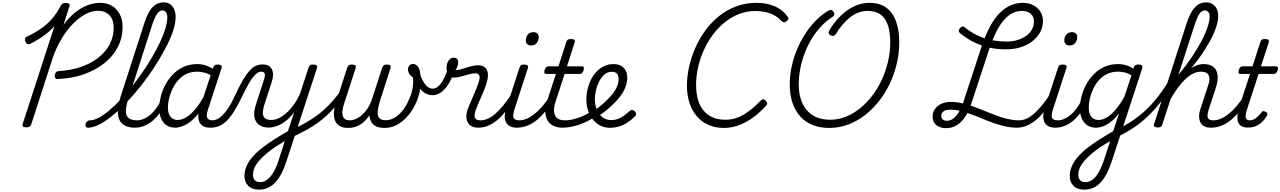

<svg xmlns="http://www.w3.org/2000/svg" viewBox="-20 -1059 10790 1618"><path d="M469 -393Q453 -392 446 -401Q439 -410 443 -429Q446 -445 454 -452.5Q462 -460 477 -460Q578 -466 662.5 -495Q747 -524 809 -573Q871 -622 904.5 -686Q938 -750 938 -826Q938 -892 903 -930Q868 -968 804 -968Q765 -968 723.5 -950.5Q682 -933 641 -900.5Q600 -868 561 -821Q522 -774 488.5 -714.5Q455 -655 429 -585L243 -10Q239 2 229.5 8Q220 14 201 14Q183 14 175 8Q167 2 170 -11L439 -839Q412 -809 380.5 -782.5Q349 -756 313.5 -734Q278 -712 238 -691Q220 -683 209.5 -689Q199 -695 193 -711Q188 -726 192.5 -736.5Q197 -747 212 -753Q279 -785 330.5 -821.5Q382 -858 422 -905Q462 -952 492 -1011Q499 -1024 508 -1029Q517 -1034 536 -1034Q553 -1034 561.5 -1028Q570 -1022 566 -1009L515 -849Q560 -911 611 -952Q662 -993 715.5 -1014Q769 -1035 822 -1035Q880 -1035 922.5 -1010Q965 -985 989 -939.5Q1013 -894 1013 -833Q1013 -740 972.5 -662Q932 -584 859 -526Q786 -468 687 -433Q588 -398 469 -393Z M722 17Q707 17 702.5 7.5Q698 -2 700.5 -14Q703 -26 713 -35.5Q723 -45 737 -45Q770 -45 810.5 -66Q851 -87 897.5 -126Q944 -165 992.5 -215.5Q1041 -266 1089 -326.5Q1137 -387 1181.5 -451.5Q1226 -516 1263.5 -580.5Q1301 -645 1329.5 -705.5Q1358 -766 1374 -819.5Q1390 -873 1390 -915Q1390 -928 1400.5 -934.5Q1411 -941 1425 -941Q1439 -941 1449.5 -934.5Q1460 -928 1460 -915Q1460 -872 1443.5 -815Q1427 -758 1395 -693Q1363 -628 1321.5 -558.5Q1280 -489 1230.5 -419.5Q1181 -350 1127 -286Q1073 -222 1018 -167Q963 -112 910 -70.5Q857 -29 808.5 -6Q760 17 722 17ZM1116 17Q1052 17 1015.5 -12Q979 -41 973.5 -98Q968 -155 995 -240L1198 -869Q1227 -958 1266 -998.5Q1305 -1039 1359 -1039Q1391 -1039 1413.5 -1023.5Q1436 -1008 1448 -980.5Q1460 -953 1460 -915Q1460 -899 1449.5 -891.5Q1439 -884 1425 -884Q1411 -884 1400.5 -891.5Q1390 -899 1390 -915Q1390 -933 1385 -945.5Q1380 -958 1371 -964.5Q1362 -971 1348 -971Q1334 -971 1320 -960Q1306 -949 1293 -924.5Q1280 -900 1265 -857L1059 -218Q1039 -155 1041 -117Q1043 -79 1067 -62Q1091 -45 1135 -45Q1147 -45 1152.5 -35.5Q1158 -26 1155.5 -14Q1153 -2 1143 7.5Q1133 17 1116 17Z M1117 17Q1105 17 1099 7.5Q1093 -2 1095.5 -14Q1098 -26 1108 -35.5Q1118 -45 1136 -45Q1164 -45 1192.5 -57.5Q1221 -70 1248.5 -93.5Q1276 -117 1298.5 -149Q1321 -181 1339 -219Q1343 -232 1354 -231.5Q1365 -231 1373 -222.5Q1381 -214 1377 -202Q1359 -154 1331 -113.5Q1303 -73 1269.5 -44Q1236 -15 1197 1Q1158 17 1117 17Z M1457 17Q1415 17 1384.5 -2.5Q1354 -22 1338 -59Q1322 -96 1322 -146Q1322 -190 1334 -241Q1346 -292 1371.5 -341Q1397 -390 1435.5 -430.5Q1474 -471 1526 -495Q1578 -519 1644 -519Q1685 -519 1725 -503.5Q1765 -488 1797 -464L1785 -408Q1742 -436 1708.5 -445.5Q1675 -455 1643 -455Q1591 -455 1550.5 -435.5Q1510 -416 1481 -382.5Q1452 -349 1433 -308.5Q1414 -268 1404.5 -228Q1395 -188 1395 -154Q1395 -120 1404.5 -97Q1414 -74 1432.5 -61Q1451 -48 1479 -48Q1514 -48 1552.5 -72.5Q1591 -97 1630.5 -145Q1670 -193 1706 -263L1724 -222Q1680 -129 1631 -77Q1582 -25 1537 -4Q1492 17 1457 17ZM1751 17Q1717 17 1695 5.5Q1673 -6 1662 -27.5Q1651 -49 1651 -78Q1651 -107 1662 -141L1776 -489Q1782 -505 1790 -510Q1798 -515 1814 -515Q1838 -515 1845 -506.5Q1852 -498 1846 -482L1732 -134Q1716 -85 1727 -65Q1738 -45 1770 -45Q1782 -45 1786.5 -35.5Q1791 -26 1789.5 -14Q1788 -2 1778.5 7.5Q1769 17 1751 17Z M1753 17Q1743 17 1739.5 7.5Q1736 -2 1739.5 -14Q1743 -26 1751.5 -35.5Q1760 -45 1772 -45Q1788 -45 1808.5 -54Q1829 -63 1852.5 -85.5Q1876 -108 1903 -147.5Q1930 -187 1958 -249Q1997 -334 2028.5 -386.5Q2060 -439 2087 -467.5Q2114 -496 2139 -506Q2164 -516 2191 -516Q2201 -516 2204 -506.5Q2207 -497 2205 -485Q2203 -473 2197 -464Q2191 -455 2182 -455Q2165 -455 2148.5 -444Q2132 -433 2112.5 -409Q2093 -385 2070.5 -344.5Q2048 -304 2019 -243Q1980 -163 1946.5 -111.5Q1913 -60 1881 -32Q1849 -4 1818 6.5Q1787 17 1753 17Z M2162 539Q2104 539 2072 507Q2040 475 2040 424Q2040 380 2058 340Q2076 300 2109 262Q2142 224 2188 188Q2234 152 2291 116Q2311 104 2329.5 92Q2348 80 2368 68.5Q2388 57 2406 47L2459 -112Q2433 -79 2405.5 -54Q2378 -29 2350.5 -14Q2323 1 2296.5 8.5Q2270 16 2245 16Q2195 16 2163.5 -6.5Q2132 -29 2124 -73Q2116 -117 2137 -179L2206 -393Q2216 -424 2210.5 -439.5Q2205 -455 2183 -455Q2170 -455 2163.5 -464Q2157 -473 2158.5 -485Q2160 -497 2168 -506.5Q2176 -516 2191 -516Q2222 -516 2241.5 -505.5Q2261 -495 2271 -475.5Q2281 -456 2281 -430Q2281 -404 2271 -372L2206 -171Q2194 -131 2195 -103.5Q2196 -76 2214 -62Q2232 -48 2267 -48Q2295 -48 2325.5 -61.5Q2356 -75 2388.5 -102.5Q2421 -130 2451 -170.5Q2481 -211 2507 -265L2580 -489Q2586 -505 2593.5 -510Q2601 -515 2617 -515Q2642 -515 2649 -506.5Q2656 -498 2650 -482L2400 282Q2379 349 2354.5 397.5Q2330 446 2300.5 477.5Q2271 509 2237 524Q2203 539 2162 539ZM2172 476Q2204 476 2233 454Q2262 432 2287 388Q2312 344 2332 279L2380 130Q2368 137 2356 144.5Q2344 152 2332.5 159Q2321 166 2309 173Q2263 204 2226.5 234.5Q2190 265 2164 295Q2138 325 2125 354.5Q2112 384 2112 415Q2112 434 2119 448Q2126 462 2140 469Q2154 476 2172 476Z M2452 92Q2444 97 2438 89.5Q2432 82 2430 70.5Q2428 59 2431.5 48Q2435 37 2443 34Q2497 8 2543 -17.5Q2589 -43 2630 -71Q2671 -99 2707.5 -131.5Q2744 -164 2778 -202Q2812 -240 2845 -286Q2854 -298 2863.5 -295Q2873 -292 2878 -281.5Q2883 -271 2874 -258Q2842 -206 2807.5 -164Q2773 -122 2735 -87Q2697 -52 2654.5 -21.5Q2612 9 2562 36.5Q2512 64 2452 92Z M2914 19Q2869 19 2841.5 2Q2814 -15 2803 -43.5Q2792 -72 2793.5 -109Q2795 -146 2808 -186L2906 -489Q2912 -504 2920 -509.5Q2928 -515 2945 -515Q2969 -515 2975 -507.5Q2981 -500 2977 -485L2879 -183Q2867 -148 2865 -116Q2863 -84 2877.5 -64.5Q2892 -45 2929 -45Q2953 -45 2978.5 -56Q3004 -67 3028.5 -88.5Q3053 -110 3074.5 -141Q3096 -172 3111 -212L3201 -489Q3207 -504 3214.5 -509.5Q3222 -515 3239 -515Q3263 -515 3269 -507.5Q3275 -500 3271 -485L3186 -221Q3175 -187 3168 -155.5Q3161 -124 3163 -99Q3165 -74 3180.5 -60Q3196 -46 3230 -46Q3268 -46 3301.5 -65Q3335 -84 3363 -116Q3391 -148 3411.5 -187.5Q3432 -227 3445 -267Q3457 -307 3460.5 -340.5Q3464 -374 3461 -405Q3439 -420 3428.5 -438Q3418 -456 3418 -475Q3418 -494 3430 -507Q3442 -520 3459 -520Q3485 -520 3502.5 -496.5Q3520 -473 3523 -424Q3526 -399 3526.5 -371.5Q3527 -344 3522.5 -314.5Q3518 -285 3508 -253Q3494 -203 3467.5 -155Q3441 -107 3403.5 -67.5Q3366 -28 3320 -4.5Q3274 19 3219 19Q3179 19 3151 6Q3123 -7 3109.5 -31Q3096 -55 3093 -88Q3071 -53 3042.5 -28.5Q3014 -4 2981 7.5Q2948 19 2914 19Z M3626 -257Q3595 -257 3567 -271Q3539 -285 3514.5 -322.5Q3490 -360 3469 -432Q3465 -446 3474.5 -455.5Q3484 -465 3496.5 -464.5Q3509 -464 3514 -447Q3531 -399 3548.5 -369.5Q3566 -340 3585.5 -326Q3605 -312 3627 -312Q3662 -312 3694 -353.5Q3726 -395 3753 -474Q3758 -488 3768.5 -493Q3779 -498 3790 -495.5Q3801 -493 3807 -485Q3813 -477 3809 -463Q3787 -394 3758 -348.5Q3729 -303 3695 -280Q3661 -257 3626 -257Z M4011 17Q3978 17 3956.5 6Q3935 -5 3923 -25Q3911 -45 3910 -73Q3909 -101 3920 -133Q3927 -155 3939.5 -184Q3952 -213 3966.5 -246Q3981 -279 3994.5 -313Q4008 -347 4017 -377Q4027 -414 4016.5 -427.5Q4006 -441 3985 -441Q3960 -441 3929 -432Q3898 -423 3865.5 -414Q3833 -405 3804 -405Q3784 -405 3770 -416.5Q3756 -428 3749.5 -446.5Q3743 -465 3743 -489Q3743 -510 3750 -529Q3757 -548 3771 -560.5Q3785 -573 3804 -573Q3823 -573 3832 -561.5Q3841 -550 3841 -534Q3841 -519 3835 -500.5Q3829 -482 3818 -468Q3834 -467 3856.5 -473Q3879 -479 3905 -487.5Q3931 -496 3958 -502.5Q3985 -509 4010 -509Q4039 -509 4060.5 -495.5Q4082 -482 4089.5 -451Q4097 -420 4083 -369Q4076 -341 4062.5 -307.5Q4049 -274 4034.5 -240.5Q4020 -207 4007 -177Q3994 -147 3986 -123Q3974 -82 3984 -63.5Q3994 -45 4029 -45Q4041 -45 4046 -35.5Q4051 -26 4049 -14Q4047 -2 4037.5 7.5Q4028 17 4011 17Z M4010 17Q3998 17 3992 7.5Q3986 -2 3988.5 -14Q3991 -26 4001 -35.5Q4011 -45 4029 -45Q4060 -45 4091.5 -59Q4123 -73 4155.5 -101.5Q4188 -130 4222 -171.5Q4256 -213 4291 -267Q4299 -279 4309.5 -278Q4320 -277 4325.5 -268Q4331 -259 4325 -248Q4288 -183 4250.5 -133Q4213 -83 4174 -50Q4135 -17 4094 0Q4053 17 4010 17Z M4336 17Q4302 17 4279 5.5Q4256 -6 4244.5 -28Q4233 -50 4233.5 -79.5Q4234 -109 4246 -146L4358 -489Q4364 -505 4372 -510Q4380 -515 4395 -515Q4419 -515 4426.5 -507Q4434 -499 4428 -484L4316 -139Q4299 -88 4308 -66.5Q4317 -45 4355 -45Q4367 -45 4372 -35.5Q4377 -26 4375 -14Q4373 -2 4363.5 7.5Q4354 17 4336 17ZM4455 -676Q4436 -676 4423.5 -687Q4411 -698 4411 -720Q4411 -745 4427 -766.5Q4443 -788 4476 -788Q4495 -788 4507.5 -777.5Q4520 -767 4520 -745Q4520 -720 4504 -698Q4488 -676 4455 -676Z M4336 17Q4324 17 4318 7.5Q4312 -2 4314.5 -14Q4317 -26 4327 -35.5Q4337 -45 4355 -45Q4386 -45 4417.5 -58Q4449 -71 4482.5 -97Q4516 -123 4550 -162.5Q4584 -202 4619 -256Q4628 -269 4638 -268Q4648 -267 4654 -257.5Q4660 -248 4654 -237Q4617 -171 4578 -123Q4539 -75 4499.5 -44Q4460 -13 4419 2Q4378 17 4336 17Z M4722 17Q4675 17 4642.5 0.5Q4610 -16 4593 -46.5Q4576 -77 4575.5 -120Q4575 -163 4593 -216L4665 -436H4582Q4572 -436 4568.5 -444Q4565 -452 4569 -468Q4574 -484 4582.5 -492Q4591 -500 4600 -500H4686L4752 -704Q4757 -720 4765 -725Q4773 -730 4790 -730Q4814 -730 4821 -722.5Q4828 -715 4822 -699L4758 -500H4884Q4895 -500 4899 -492.5Q4903 -485 4898 -468Q4894 -452 4885.5 -444Q4877 -436 4867 -436H4738L4665 -212Q4650 -169 4649 -137Q4648 -105 4658.5 -84.5Q4669 -64 4690 -54.5Q4711 -45 4741 -45Q4753 -45 4757.5 -35.5Q4762 -26 4760.5 -14Q4759 -2 4749 7.5Q4739 17 4722 17Z M4723 17Q4707 17 4702 7.5Q4697 -2 4701 -14Q4705 -26 4715.5 -35.5Q4726 -45 4742 -45Q4791 -45 4848 -64Q4905 -83 4962 -119Q4971 -126 4979.5 -121.5Q4988 -117 4993 -107Q4998 -97 4997.5 -86.5Q4997 -76 4988 -71Q4940 -40 4892.5 -20.5Q4845 -1 4802 8Q4759 17 4723 17Z M4965 -116Q5001 -136 5033 -160.5Q5065 -185 5090 -211Q5120 -239 5143.5 -269Q5167 -299 5180 -330.5Q5193 -362 5193 -392Q5193 -422 5179.5 -438Q5166 -454 5135 -454Q5100 -454 5073.5 -431Q5047 -408 5029 -372.5Q5011 -337 5002 -297.5Q4993 -258 4993 -226Q4993 -185 5003.5 -152Q5014 -119 5033 -95Q5052 -71 5077.5 -59Q5103 -47 5132 -47Q5160 -47 5186.5 -56.5Q5213 -66 5237.5 -84Q5262 -102 5287 -124Q5298 -134 5308.5 -132Q5319 -130 5328 -122Q5338 -113 5340 -101.5Q5342 -90 5331 -79Q5303 -50 5269 -27.5Q5235 -5 5197.5 6.5Q5160 18 5119 18Q5086 18 5055.5 6.5Q5025 -5 5000.5 -26.5Q4976 -48 4958 -78Q4940 -108 4930.5 -144.5Q4921 -181 4921 -222Q4921 -261 4930 -302Q4939 -343 4957.5 -382Q4976 -421 5003.5 -451.5Q5031 -482 5067.5 -500.5Q5104 -519 5151 -519Q5189 -519 5214.5 -504Q5240 -489 5253 -463.5Q5266 -438 5266 -406Q5266 -363 5249.5 -322Q5233 -281 5203.5 -243Q5174 -205 5137 -171Q5106 -141 5070 -114Q5034 -87 4994 -64Z M6082 19Q6010 19 5952.5 -5.5Q5895 -30 5854 -77Q5813 -124 5791 -189.5Q5769 -255 5769 -337Q5769 -415 5787 -496Q5805 -577 5839.5 -655.5Q5874 -734 5924 -802.5Q5974 -871 6039 -923Q6104 -975 6183 -1005Q6262 -1035 6354 -1035Q6414 -1035 6464 -1021.5Q6514 -1008 6553.5 -981.5Q6593 -955 6619 -915Q6627 -905 6623 -896Q6619 -887 6606 -878Q6594 -870 6585 -871Q6576 -872 6564 -884Q6528 -924 6473 -945Q6418 -966 6344 -966Q6271 -966 6205.5 -940Q6140 -914 6084.5 -868.5Q6029 -823 5985 -763Q5941 -703 5910 -633.5Q5879 -564 5862.5 -490.5Q5846 -417 5846 -346Q5846 -275 5861.5 -220.5Q5877 -166 5908.5 -128Q5940 -90 5986 -70Q6032 -50 6092 -50Q6134 -50 6172.5 -61Q6211 -72 6247 -93Q6283 -114 6319.5 -144.5Q6356 -175 6393 -214Q6404 -224 6413.5 -222.5Q6423 -221 6433 -210Q6444 -198 6445 -189Q6446 -180 6436 -168Q6374 -101 6313 -59.5Q6252 -18 6194.5 0.5Q6137 19 6082 19Z M6969 19Q6889 19 6827 -6Q6765 -31 6722.5 -79Q6680 -127 6657.5 -195Q6635 -263 6635 -348Q6635 -417 6649.5 -489Q6664 -561 6691.5 -630Q6719 -699 6758 -761.5Q6797 -824 6845 -875.5Q6893 -927 6951 -963Q6973 -978 6984 -975.5Q6995 -973 7003 -961Q7013 -947 7010 -935Q7007 -923 6987 -911Q6936 -877 6893 -829.5Q6850 -782 6816.5 -725.5Q6783 -669 6759.5 -606.5Q6736 -544 6723.5 -478Q6711 -412 6711 -348Q6711 -279 6728.5 -224Q6746 -169 6779.5 -130Q6813 -91 6862 -70.5Q6911 -50 6976 -50Q7045 -50 7109.5 -76Q7174 -102 7230.5 -148.5Q7287 -195 7333.5 -256.5Q7380 -318 7413 -391Q7446 -464 7464 -542.5Q7482 -621 7482 -700Q7482 -769 7470 -819.5Q7458 -870 7434 -903Q7410 -936 7374 -951.5Q7338 -967 7291 -967Q7251 -967 7215 -953.5Q7179 -940 7145.5 -914Q7112 -888 7081.5 -852.5Q7051 -817 7025 -774Q7015 -759 7002.5 -757Q6990 -755 6975 -764Q6964 -771 6963.5 -783.5Q6963 -796 6973 -810Q7005 -862 7043 -903.5Q7081 -945 7123.5 -974.5Q7166 -1004 7212.5 -1019.5Q7259 -1035 7309 -1035Q7371 -1035 7417.5 -1013Q7464 -991 7495 -948Q7526 -905 7542 -843Q7558 -781 7558 -700Q7558 -611 7537 -522.5Q7516 -434 7478 -353.5Q7440 -273 7386.5 -205.5Q7333 -138 7267.5 -87.5Q7202 -37 7126.5 -9Q7051 19 6969 19Z M7955 21Q7920 21 7894 9.5Q7868 -2 7853.5 -24Q7839 -46 7839 -75Q7839 -111 7858.5 -139.5Q7878 -168 7912 -184Q7946 -200 7990 -200Q8040 -200 8089 -189Q8138 -178 8187 -160Q8236 -142 8283.5 -122Q8331 -102 8379 -84.5Q8427 -67 8474.5 -56Q8522 -45 8568 -45Q8584 -45 8589 -35.5Q8594 -26 8589.5 -14Q8585 -2 8574.5 7.5Q8564 17 8549 17Q8500 17 8451 6Q8402 -5 8353.5 -22Q8305 -39 8258 -59Q8211 -79 8165 -95.5Q8119 -112 8075 -123.5Q8031 -135 7986 -135Q7964 -135 7947 -129Q7930 -123 7921 -111Q7912 -99 7912 -82Q7912 -65 7925 -53Q7938 -41 7959 -41Q7987 -41 8012.5 -59.5Q8038 -78 8060.5 -114.5Q8083 -151 8100 -204L8251 -664Q8281 -753 8316 -822Q8351 -891 8394 -938Q8437 -985 8488 -1010Q8539 -1035 8599 -1035Q8648 -1035 8686.5 -1015.5Q8725 -996 8747 -961.5Q8769 -927 8769 -882Q8769 -829 8744.5 -785.5Q8720 -742 8677.5 -709.5Q8635 -677 8578 -660Q8521 -643 8456 -643Q8381 -643 8313.5 -658.5Q8246 -674 8186.5 -704Q8127 -734 8074 -776Q8062 -785 8060.5 -796Q8059 -807 8069 -821Q8081 -834 8091 -836Q8101 -838 8112 -827Q8159 -789 8213 -762.5Q8267 -736 8329.5 -722.5Q8392 -709 8465 -709Q8511 -709 8552 -721Q8593 -733 8625 -755Q8657 -777 8675 -808.5Q8693 -840 8693 -878Q8693 -906 8680.5 -926Q8668 -946 8645 -956.5Q8622 -967 8591 -967Q8546 -967 8507.5 -946Q8469 -925 8435 -884Q8401 -843 8372 -783.5Q8343 -724 8317 -647L8169 -197Q8145 -121 8112.5 -73Q8080 -25 8040.5 -2Q8001 21 7955 21Z M8549 17Q8537 17 8531 7.5Q8525 -2 8527.5 -14Q8530 -26 8540 -35.5Q8550 -45 8568 -45Q8599 -45 8630.5 -59Q8662 -73 8694.5 -101.5Q8727 -130 8761 -171.5Q8795 -213 8830 -267Q8838 -279 8848.5 -278Q8859 -277 8864.5 -268Q8870 -259 8864 -248Q8827 -183 8789.5 -133Q8752 -83 8713 -50Q8674 -17 8633 0Q8592 17 8549 17Z M8874 17Q8840 17 8817 5.5Q8794 -6 8782.5 -28Q8771 -50 8771.5 -79.5Q8772 -109 8784 -146L8896 -489Q8902 -505 8910 -510Q8918 -515 8933 -515Q8957 -515 8964.5 -507Q8972 -499 8966 -484L8854 -139Q8837 -88 8846 -66.5Q8855 -45 8893 -45Q8905 -45 8910 -35.5Q8915 -26 8913 -14Q8911 -2 8901.5 7.5Q8892 17 8874 17ZM8993 -676Q8974 -676 8961.5 -687Q8949 -698 8949 -720Q8949 -745 8965 -766.5Q8981 -788 9014 -788Q9033 -788 9045.5 -777.5Q9058 -767 9058 -745Q9058 -720 9042 -698Q9026 -676 8993 -676Z M8874 17Q8862 17 8856 7.5Q8850 -2 8852.5 -14Q8855 -26 8865 -35.5Q8875 -45 8893 -45Q8921 -45 8949.5 -57.5Q8978 -70 9005.5 -93.5Q9033 -117 9055.5 -149Q9078 -181 9096 -219Q9100 -232 9111 -231.5Q9122 -231 9130 -222.5Q9138 -214 9134 -202Q9116 -154 9088 -113.5Q9060 -73 9026.5 -44Q8993 -15 8954 1Q8915 17 8874 17Z M9117 539Q9058 539 9026.5 507Q8995 475 8995 424Q8995 380 9013 340Q9031 300 9064 262Q9097 224 9143 188Q9189 152 9246 116Q9266 104 9284.5 92Q9303 80 9323 68.5Q9343 57 9361 47L9410 -104Q9375 -58 9340 -31.5Q9305 -5 9273.5 6Q9242 17 9216 17Q9174 17 9144 -2.5Q9114 -22 9097 -59Q9080 -96 9080 -146Q9080 -190 9092.5 -241Q9105 -292 9130.5 -341Q9156 -390 9194.5 -430.5Q9233 -471 9285 -495Q9337 -519 9403 -519Q9426 -519 9448 -514.5Q9470 -510 9491.5 -501.5Q9513 -493 9532 -480L9535 -492Q9541 -506 9548.5 -510.5Q9556 -515 9572 -515Q9597 -515 9603.5 -506.5Q9610 -498 9605 -482L9355 282Q9334 349 9309.5 397.5Q9285 446 9256 477.5Q9227 509 9192.5 524Q9158 539 9117 539ZM9127 476Q9159 476 9187.5 454.5Q9216 433 9240.5 389.5Q9265 346 9287 279L9335 130Q9323 137 9311 144.5Q9299 152 9287.5 159Q9276 166 9264 173Q9218 204 9181.5 234.5Q9145 265 9119 295Q9093 325 9080 354.5Q9067 384 9067 415Q9067 434 9074 448Q9081 462 9094.5 469Q9108 476 9127 476ZM9238 -48Q9272 -48 9309 -70.5Q9346 -93 9383.5 -137.5Q9421 -182 9457 -248L9515 -425Q9483 -443 9455.5 -449Q9428 -455 9402 -455Q9350 -455 9309.5 -435.5Q9269 -416 9240 -382.5Q9211 -349 9192 -308.5Q9173 -268 9164 -228Q9155 -188 9155 -154Q9155 -120 9164 -97Q9173 -74 9191.5 -61Q9210 -48 9238 -48Z M9403 91Q9393 96 9386 89.5Q9379 83 9377 72Q9375 61 9378 49.5Q9381 38 9392 33Q9462 -1 9521.5 -41Q9581 -81 9634 -130Q9687 -179 9735 -240Q9783 -301 9829 -378Q9840 -395 9851.5 -392.5Q9863 -390 9868.5 -377.5Q9874 -365 9863 -348Q9811 -263 9759 -196.5Q9707 -130 9652 -78Q9597 -26 9535.5 15.5Q9474 57 9403 91Z M10185 17Q10151 17 10128.5 5.5Q10106 -6 10095.5 -28Q10085 -50 10085 -80Q10085 -110 10098 -146L10162 -342Q10174 -377 10171.5 -402.5Q10169 -428 10151.5 -441.5Q10134 -455 10100 -455Q10068 -455 10035 -439Q10002 -423 9969 -392Q9936 -361 9904 -317Q9872 -273 9841 -218L9828 -267Q9870 -332 9908 -379.5Q9946 -427 9982.5 -458Q10019 -489 10054 -504Q10089 -519 10124 -519Q10176 -519 10205.5 -495Q10235 -471 10240.5 -425.5Q10246 -380 10225 -317L10167 -139Q10150 -88 10158.5 -66.5Q10167 -45 10204 -45Q10216 -45 10221 -35.5Q10226 -26 10224 -14Q10222 -2 10212.5 7.5Q10203 17 10185 17ZM9735 15Q9721 15 9710.5 9Q9700 3 9705 -12L9982 -869Q10012 -958 10051 -998.5Q10090 -1039 10144 -1039Q10175 -1039 10197.5 -1025Q10220 -1011 10233 -985.5Q10246 -960 10246 -924Q10246 -894 10237 -859Q10228 -824 10211 -784Q10194 -744 10169.5 -701Q10145 -658 10115 -612.5Q10085 -567 10047.5 -520.5Q10010 -474 9968.5 -428Q9927 -382 9881 -337L9774 -7Q9771 4 9762.5 9.5Q9754 15 9735 15ZM9911 -429Q9948 -474 9982.5 -520Q10017 -566 10046 -612.5Q10075 -659 10099 -702.5Q10123 -746 10139.5 -786Q10156 -826 10165 -860.5Q10174 -895 10174 -920Q10174 -937 10169 -948Q10164 -959 10155 -965Q10146 -971 10133 -971Q10118 -971 10104 -960.5Q10090 -950 10077 -925Q10064 -900 10050 -858Z M10185 17Q10173 17 10167 7.5Q10161 -2 10163.5 -14Q10166 -26 10176 -35.5Q10186 -45 10204 -45Q10235 -45 10266.5 -58Q10298 -71 10331.5 -97Q10365 -123 10399 -162.5Q10433 -202 10468 -256Q10477 -269 10487 -268Q10497 -267 10503 -257.5Q10509 -248 10503 -237Q10466 -171 10427 -123Q10388 -75 10348.5 -44Q10309 -13 10268 2Q10227 17 10185 17Z M10497 16Q10451 16 10429.5 -5Q10408 -26 10407.5 -64.5Q10407 -103 10423 -157L10514 -436H10432Q10421 -436 10418 -444Q10415 -452 10419 -468Q10424 -484 10432 -492Q10440 -500 10451 -500H10535L10601 -704Q10606 -720 10614 -725Q10622 -730 10639 -730Q10662 -730 10669.5 -722.5Q10677 -715 10671 -699L10606 -500H10733Q10744 -500 10748 -492.5Q10752 -485 10747 -468Q10742 -452 10734 -444Q10726 -436 10716 -436H10586L10486 -128Q10472 -84 10479 -64.5Q10486 -45 10510 -45Q10541 -45 10566.5 -66Q10592 -87 10610 -111Q10615 -119 10623.5 -122Q10632 -125 10645 -117Q10659 -109 10660.5 -100.5Q10662 -92 10656 -82Q10643 -60 10621 -36.5Q10599 -13 10568.5 1.5Q10538 16 10497 16Z"/></svg>

Font: Playwrite CO Light
Style: Regular
Weight: 300
Version: Version 1.002